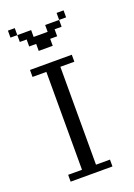

<svg xmlns="http://www.w3.org/2000/svg" viewBox="-135 -583 440 630"><g transform="rotate(-20 85.5 -268.0)"><path d="M0 0V-23.9H48.3V-365.7H0V-390.1H146V-365.7H97.2V-23.9H146V0ZM48.3 -439V-463.4H23.9V-487.8H0V-511.7H48.3V-487.8H97.2V-511.7H146V-487.8H121.6V-463.4H97.2V-439ZM-23.9 -511.7V-536.1H0V-511.7ZM146 -511.7V-536.1H170.4V-511.7Z"/></g></svg>

Font: FS Mondwest Regular
Style: Regular
Weight: 400
Designer: NZWStudios2024
Foundry: https://fontstruct.com
Version: Version 1.0